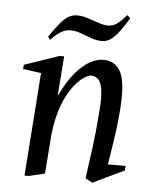

<svg xmlns="http://www.w3.org/2000/svg" viewBox="-49 -679 578 725"><g transform="rotate(5 240.5 -317.0)"><path d="M70.5 0 99 -391 30 -400.5 31.6 -416.5 163 -461.5H180.4L169 -310.2Q197.6 -369.7 226.3 -402.3Q254.9 -434.9 281 -448.2Q307.1 -461.5 328.5 -461.5Q378.4 -461.5 397.7 -417.2Q417.1 -372.9 407.4 -266Q404.3 -228.1 399.9 -195.5Q395.6 -162.9 390.5 -132.7Q385.4 -102.4 380.4 -69.4H447.9L445.9 -52L328 4.4L301 -9.6Q310 -71.6 317.5 -129.8Q325.1 -188 330.1 -256Q335.5 -315.3 331.2 -345.8Q326.8 -376.2 315.5 -387.2Q304.2 -398.1 288 -398.1Q276.9 -398.1 258.2 -384.9Q239.6 -371.7 219.3 -344.3Q199.1 -317 182.4 -272.7Q165.7 -228.4 158.4 -165.4L147 -14.4L87.1 0ZM121.9 -519 113.4 -530Q135.9 -563.5 152.2 -582.9Q168.5 -602.3 183.5 -611.1Q198.4 -619.9 215.4 -619.9Q235.2 -619.9 257 -612.9Q278.8 -605.9 298.9 -598.9Q319.1 -591.9 334 -591.9Q355.5 -591.9 371.5 -604.7Q387.5 -617.5 404.5 -637.5L416.4 -626.5Q396.9 -593.9 380.6 -572.7Q364.3 -551.4 349.3 -541.5Q334.3 -531.5 318 -531.5Q298.2 -531.5 276.8 -539Q255.5 -546.5 235.4 -554Q215.3 -561.5 197 -561.5Q177 -561.5 159.9 -551.3Q142.9 -541 121.9 -519Z"/></g></svg>

Font: Ancizar Serif Light
Style: Italic
Weight: 300
Italic angle: -4°
Designer: Cesar Puertas, Viviana Monsalve, Julian Moncada, Julian Prieto, Jose Castro, Felipe Aragon, Mariel Hernandez, Sara Alarc
Version: Version 8.100